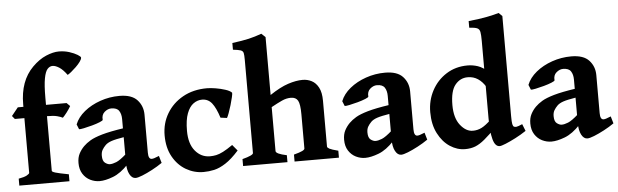

<svg xmlns="http://www.w3.org/2000/svg" viewBox="-49 -930 3595 1116"><g transform="rotate(-5 1749.0 -371.5)"><path d="M446.8 -710Q446.8 -700.7 436.3 -686.3Q425.8 -671.9 410.6 -657.2Q395.5 -642.6 381.6 -631.3Q367.7 -620.1 360.4 -616.7Q337.4 -648.4 315.7 -662.4Q293.9 -676.3 277.3 -676.3Q260.7 -676.3 247.6 -661.9Q234.4 -647.5 227.1 -608.4Q219.7 -569.3 219.7 -496.1V-454.1H339.8L358.9 -435.1Q349.6 -418 334.7 -398.7Q319.8 -379.4 311 -371.1Q299.8 -377 279.3 -382.6Q258.8 -388.2 219.7 -388.2V-69.3Q219.7 -63.5 239.7 -57.4Q259.8 -51.3 316.9 -40.5V0H24.4V-40.5Q57.6 -46.4 72.8 -54.9Q87.9 -63.5 87.9 -69.3V-388.2H32.2L17.1 -406.7L55.2 -454.1H87.9V-469.2Q87.9 -605 165.5 -682.6Q204.6 -721.7 246.1 -739.3Q287.6 -756.8 320.8 -756.8Q353 -756.8 381.8 -747.6Q410.6 -738.3 428.7 -727.1Q446.8 -715.8 446.8 -710Z M859.9 -59.6Q832.5 -40.5 800.5 -23.7Q768.6 -6.8 741.7 3.9Q714.8 14.6 701.7 14.6Q680.7 14.6 667 -11Q653.3 -36.6 653.3 -80.1V-333Q653.3 -362.3 641.1 -381.3Q628.9 -400.4 595.7 -400.4Q575.2 -400.4 556.4 -384.3Q537.6 -368.2 540.5 -338.9Q541 -334.5 522 -326.7Q502.9 -318.8 476.3 -311.5Q449.7 -304.2 427.2 -299.6Q404.8 -294.9 398.9 -296.4L387.2 -325.2Q403.3 -366.2 443.1 -398.7Q482.9 -431.2 536.9 -450Q590.8 -468.8 648.9 -468.8Q720.7 -468.8 752.9 -433.3Q785.2 -397.9 785.2 -347.7V-126Q785.2 -87.9 804.7 -87.9Q811.5 -87.9 819.8 -90.6Q828.1 -93.3 847.7 -101.1ZM658.2 -228.5Q604.5 -219.7 581.1 -211.7Q557.6 -203.6 545.4 -191.4Q532.7 -178.7 524.9 -165Q517.1 -151.4 517.1 -131.3Q517.1 -100.1 532.2 -89.1Q547.4 -78.1 560.1 -78.1Q575.7 -78.1 597.7 -86.9Q619.6 -95.7 658.2 -129.9L662.1 -69.3Q616.2 -20 570.8 -2.7Q525.4 14.6 492.2 14.6Q463.9 14.6 437.7 1.7Q411.6 -11.2 395 -37.1Q378.4 -63 378.4 -100.6Q378.4 -132.3 390.1 -155Q401.9 -177.7 419.9 -195.8Q436 -211.9 460 -226.3Q483.9 -240.7 530.3 -254.2Q576.7 -267.6 658.2 -279.8Z M1306.2 -92.8Q1263.7 -45.4 1228 -22.5Q1192.4 0.5 1160.9 7.6Q1129.4 14.6 1098.6 14.6Q1043.9 14.6 996.6 -12.9Q949.2 -40.5 920.2 -92.5Q891.1 -144.5 891.1 -216.8Q891.1 -287.1 925 -344.2Q959 -401.4 1019.5 -435.1Q1080.1 -468.8 1159.7 -468.8Q1181.2 -468.8 1210.7 -463.9Q1240.2 -459 1266.6 -450.4Q1293 -441.9 1303.7 -430.2Q1304.7 -424.3 1300 -404.1Q1295.4 -383.8 1288.1 -359.1Q1280.8 -334.5 1273.2 -314Q1265.6 -293.5 1261.2 -286.6L1223.6 -291.5Q1205.1 -349.6 1183.1 -377.4Q1161.1 -405.3 1125.5 -405.3Q1098.6 -405.3 1075.2 -388.4Q1051.8 -371.6 1037.4 -333.7Q1022.9 -295.9 1022.9 -231.9Q1022.9 -156.2 1057.6 -114.7Q1092.3 -73.2 1143.6 -73.2Q1162.1 -73.2 1179.9 -76.9Q1197.8 -80.6 1220.7 -92.3Q1243.7 -104 1277.3 -127.4Z M1630.4 0V-40.5Q1665.5 -49.8 1679.7 -56.9Q1693.8 -64 1693.8 -70.3V-270Q1693.8 -329.6 1681.9 -350.3Q1669.9 -371.1 1641.1 -371.1Q1614.7 -371.1 1588.6 -359.1Q1562.5 -347.2 1525.4 -326.7V-70.3Q1525.4 -53.7 1588.9 -40.5V0H1330.1V-40.5Q1393.6 -57.1 1393.6 -70.3V-614.3Q1393.6 -641.6 1390.9 -653.8Q1388.2 -666 1375 -670.7Q1361.8 -675.3 1330.1 -678.7V-717.8Q1389.6 -725.6 1426.8 -734.1Q1463.9 -742.7 1502.4 -756.8L1525.4 -735.4V-397.5Q1585.9 -438 1632.8 -453.4Q1679.7 -468.8 1717.8 -468.8Q1746.1 -468.8 1770.5 -456.3Q1794.9 -443.8 1810.3 -415Q1825.7 -386.2 1825.7 -337.4V-70.3Q1825.7 -64 1838.1 -57.1Q1850.6 -50.3 1889.2 -40.5V0Z M2409.7 -59.6Q2382.3 -40.5 2350.3 -23.7Q2318.4 -6.8 2291.5 3.9Q2264.6 14.6 2251.5 14.6Q2230.5 14.6 2216.8 -11Q2203.1 -36.6 2203.1 -80.1V-333Q2203.1 -362.3 2190.9 -381.3Q2178.7 -400.4 2145.5 -400.4Q2125 -400.4 2106.2 -384.3Q2087.4 -368.2 2090.3 -338.9Q2090.8 -334.5 2071.8 -326.7Q2052.7 -318.8 2026.1 -311.5Q1999.5 -304.2 1977.1 -299.6Q1954.6 -294.9 1948.7 -296.4L1937 -325.2Q1953.1 -366.2 1992.9 -398.7Q2032.7 -431.2 2086.7 -450Q2140.6 -468.8 2198.7 -468.8Q2270.5 -468.8 2302.7 -433.3Q2335 -397.9 2335 -347.7V-126Q2335 -87.9 2354.5 -87.9Q2361.3 -87.9 2369.6 -90.6Q2377.9 -93.3 2397.5 -101.1ZM2208 -228.5Q2154.3 -219.7 2130.9 -211.7Q2107.4 -203.6 2095.2 -191.4Q2082.5 -178.7 2074.7 -165Q2066.9 -151.4 2066.9 -131.3Q2066.9 -100.1 2082 -89.1Q2097.2 -78.1 2109.9 -78.1Q2125.5 -78.1 2147.5 -86.9Q2169.4 -95.7 2208 -129.9L2211.9 -69.3Q2166 -20 2120.6 -2.7Q2075.2 14.6 2042 14.6Q2013.7 14.6 1987.5 1.7Q1961.4 -11.2 1944.8 -37.1Q1928.2 -63 1928.2 -100.6Q1928.2 -132.3 1939.9 -155Q1951.7 -177.7 1969.7 -195.8Q1985.8 -211.9 2009.8 -226.3Q2033.7 -240.7 2080.1 -254.2Q2126.5 -267.6 2208 -279.8Z M2983.4 -60.5Q2953.6 -40.5 2920.4 -23.4Q2887.2 -6.3 2861.3 4.2Q2835.4 14.6 2826.2 14.6Q2799.3 14.6 2787.4 -29.5Q2775.4 -73.7 2775.4 -152.3V-602.5Q2775.4 -638.7 2772.2 -655.8Q2769 -672.9 2755.4 -678.7Q2741.7 -684.6 2709.5 -686.5V-725.1Q2767.6 -730.5 2814.7 -739.7Q2861.8 -749 2887.2 -756.8L2907.2 -737.3V-153.3Q2907.2 -119.1 2909.9 -106.4Q2912.6 -93.8 2918.5 -90.8Q2924.3 -87.9 2933.1 -88.9Q2941.9 -89.8 2967.3 -101.1ZM2811.5 -97.7Q2769 -54.7 2739.7 -30.3Q2710.4 -5.9 2684.3 4.4Q2658.2 14.6 2624.5 14.6Q2578.6 14.6 2536.6 -12.9Q2494.6 -40.5 2467.8 -92.5Q2440.9 -144.5 2440.9 -216.8Q2440.9 -285.2 2471.4 -342.5Q2502 -399.9 2556.2 -434.3Q2610.4 -468.8 2680.7 -468.8Q2710 -468.8 2739.7 -459.2Q2769.5 -449.7 2807.6 -415Q2807.6 -385.7 2801 -365.5Q2794.4 -345.2 2778.8 -335.4Q2760.3 -366.2 2734.4 -383.3Q2708.5 -400.4 2675.3 -400.4Q2631.3 -400.4 2602.1 -364.7Q2572.8 -329.1 2572.8 -246.6Q2572.8 -171.4 2605.7 -129.6Q2638.7 -87.9 2678.7 -87.9Q2706.1 -87.9 2730.2 -100.1Q2754.4 -112.3 2788.6 -145Q2793 -143.1 2797.9 -132.3Q2802.7 -121.6 2806.9 -110.8Q2811 -100.1 2811.5 -97.7Z M3496.1 -59.6Q3468.8 -40.5 3436.8 -23.7Q3404.8 -6.8 3377.9 3.9Q3351.1 14.6 3337.9 14.6Q3316.9 14.6 3303.2 -11Q3289.6 -36.6 3289.6 -80.1V-333Q3289.6 -362.3 3277.3 -381.3Q3265.1 -400.4 3231.9 -400.4Q3211.4 -400.4 3192.6 -384.3Q3173.8 -368.2 3176.8 -338.9Q3177.2 -334.5 3158.2 -326.7Q3139.2 -318.8 3112.5 -311.5Q3085.9 -304.2 3063.5 -299.6Q3041 -294.9 3035.2 -296.4L3023.4 -325.2Q3039.6 -366.2 3079.3 -398.7Q3119.1 -431.2 3173.1 -450Q3227.1 -468.8 3285.2 -468.8Q3356.9 -468.8 3389.2 -433.3Q3421.4 -397.9 3421.4 -347.7V-126Q3421.4 -87.9 3440.9 -87.9Q3447.8 -87.9 3456.1 -90.6Q3464.4 -93.3 3483.9 -101.1ZM3294.4 -228.5Q3240.7 -219.7 3217.3 -211.7Q3193.8 -203.6 3181.6 -191.4Q3168.9 -178.7 3161.1 -165Q3153.3 -151.4 3153.3 -131.3Q3153.3 -100.1 3168.5 -89.1Q3183.6 -78.1 3196.3 -78.1Q3211.9 -78.1 3233.9 -86.9Q3255.9 -95.7 3294.4 -129.9L3298.3 -69.3Q3252.4 -20 3207 -2.7Q3161.6 14.6 3128.4 14.6Q3100.1 14.6 3074 1.7Q3047.9 -11.2 3031.2 -37.1Q3014.6 -63 3014.6 -100.6Q3014.6 -132.3 3026.4 -155Q3038.1 -177.7 3056.2 -195.8Q3072.3 -211.9 3096.2 -226.3Q3120.1 -240.7 3166.5 -254.2Q3212.9 -267.6 3294.4 -279.8Z"/></g></svg>

Font: Gentium Book Plus
Style: Bold
Weight: 700
Designer: Victor Gaultney, Annie Olsen, Iska Routamaa, Becca Hirsbrunner
Foundry: SIL International
Version: Version 6.101